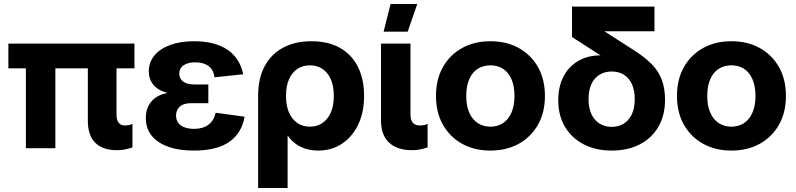

<svg xmlns="http://www.w3.org/2000/svg" viewBox="-20 -744 3998 964"><path d="M567 10Q496 10 458.5 -27Q421 -64 421 -138V-450H565V-168Q565 -141 576 -127.5Q587 -114 607 -114Q616 -114 625 -115.5Q634 -117 645 -122V-4Q624 3 606.5 6.5Q589 10 567 10ZM110 0V-450H258V0ZM22 -401V-525H655V-401Z M955 12Q841 12 776.5 -31Q712 -74 712 -152Q712 -199 738.5 -232.5Q765 -266 819 -277V-278Q773 -290 750 -318.5Q727 -347 727 -385Q727 -431 755 -465Q783 -499 834 -518Q885 -537 953 -537Q1060 -537 1122.5 -494Q1185 -451 1201 -371L1057 -356Q1052 -394 1027 -412.5Q1002 -431 960 -431Q923 -431 901.5 -416Q880 -401 880 -374Q880 -349 899.5 -334.5Q919 -320 954 -320H1026V-226H939Q902 -226 883 -209Q864 -192 864 -165Q864 -132 888 -114.5Q912 -97 954 -97Q998 -97 1026 -117.5Q1054 -138 1063 -178L1208 -158Q1194 -76 1131.5 -32Q1069 12 955 12Z M1276 200V-262Q1276 -351 1309 -412Q1342 -473 1402 -505Q1462 -537 1544 -537Q1629 -537 1688 -503Q1747 -469 1777.5 -407.5Q1808 -346 1808 -263Q1808 -179 1778 -117.5Q1748 -56 1696.5 -22Q1645 12 1577 12Q1546 12 1517 3.5Q1488 -5 1464.5 -22Q1441 -39 1425 -63H1424V200ZM1536 -108Q1572 -108 1599 -126.5Q1626 -145 1641 -179Q1656 -213 1656 -262Q1656 -312 1641 -346Q1626 -380 1599 -398Q1572 -416 1536 -416Q1500 -416 1473 -398Q1446 -380 1431 -346Q1416 -312 1416 -262Q1416 -213 1431 -179Q1446 -145 1473 -126.5Q1500 -108 1536 -108Z M2048 10Q1974 10 1933.5 -28Q1893 -66 1893 -138V-525H2041V-168Q2041 -141 2053 -127.5Q2065 -114 2088 -114Q2097 -114 2106.5 -115.5Q2116 -117 2127 -122V-4Q2106 3 2088 6.5Q2070 10 2048 10ZM1906 -585 1941 -724H2075L2027 -585Z M2442 12Q2362 12 2300.5 -22Q2239 -56 2204 -117.5Q2169 -179 2169 -262Q2169 -346 2204 -407.5Q2239 -469 2300.5 -503Q2362 -537 2442 -537Q2523 -537 2584.5 -503Q2646 -469 2681 -407.5Q2716 -346 2716 -262Q2716 -179 2681 -117.5Q2646 -56 2584.5 -22Q2523 12 2442 12ZM2442 -108Q2478 -108 2505 -125.5Q2532 -143 2547.5 -177.5Q2563 -212 2563 -262Q2563 -313 2547.5 -347.5Q2532 -382 2505 -399Q2478 -416 2442 -416Q2407 -416 2379.5 -399Q2352 -382 2336.5 -347.5Q2321 -313 2321 -262Q2321 -212 2336.5 -177.5Q2352 -143 2379.5 -125.5Q2407 -108 2442 -108Z M3051 12Q2971 12 2910.5 -19.5Q2850 -51 2816.5 -107.5Q2783 -164 2783 -240Q2783 -310 2809.5 -360.5Q2836 -411 2885 -439Q2934 -467 3000 -466Q3013 -466 3026.5 -465Q3040 -464 3056 -461V-427L2852 -558V-711H3266V-587H3016V-586L3161 -493Q3218 -457 3253 -421Q3288 -385 3303.5 -341.5Q3319 -298 3319 -243Q3319 -165 3286 -108Q3253 -51 3193 -19.5Q3133 12 3051 12ZM3051 -107Q3087 -107 3113 -124Q3139 -141 3153 -172Q3167 -203 3167 -247Q3167 -290 3153 -321Q3139 -352 3113 -368.5Q3087 -385 3051 -385Q3016 -385 2989.5 -368.5Q2963 -352 2949 -321Q2935 -290 2935 -246Q2935 -203 2949 -172Q2963 -141 2989.5 -124Q3016 -107 3051 -107Z M3652 12Q3572 12 3510.5 -22Q3449 -56 3414 -117.5Q3379 -179 3379 -262Q3379 -346 3414 -407.5Q3449 -469 3510.5 -503Q3572 -537 3652 -537Q3733 -537 3794.5 -503Q3856 -469 3891 -407.5Q3926 -346 3926 -262Q3926 -179 3891 -117.5Q3856 -56 3794.5 -22Q3733 12 3652 12ZM3652 -108Q3688 -108 3715 -125.5Q3742 -143 3757.5 -177.5Q3773 -212 3773 -262Q3773 -313 3757.5 -347.5Q3742 -382 3715 -399Q3688 -416 3652 -416Q3617 -416 3589.5 -399Q3562 -382 3546.5 -347.5Q3531 -313 3531 -262Q3531 -212 3546.5 -177.5Q3562 -143 3589.5 -125.5Q3617 -108 3652 -108Z"/></svg>

Font: TikTok Sans 24pt
Style: Bold
Weight: 700
Version: Version 4.000